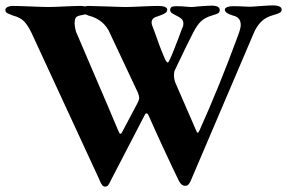

<svg xmlns="http://www.w3.org/2000/svg" viewBox="-20 -676 1066 713"><path d="M1026 -640Q1026 -633 1020 -629.5Q1014 -626 1006.5 -623.5Q999 -621 995 -620Q966 -612 949 -594.5Q932 -577 921 -550L688 -4Q684 5 679.5 9.5Q675 14 668 14Q653 14 644 -5L619 -57Q608 -80 582.5 -135Q557 -190 531 -249Q528 -255 524 -255Q520 -255 517 -248L392 -7Q386 6 382 11.5Q378 17 370 17Q364 17 360 12Q356 7 353 0.5Q350 -6 349 -9L97 -554Q84 -581 70 -596Q56 -611 29 -618Q13 -624 6.5 -627.5Q0 -631 0 -640Q0 -646 8 -650Q16 -654 26 -654Q46 -654 94 -652Q140 -650 159 -650Q179 -650 219 -652Q261 -654 281 -654Q288 -654 296 -652Q302 -654 306 -654Q326 -654 378 -652Q428 -650 448 -650Q466 -650 506 -652Q548 -654 568 -654Q583 -654 592 -650.5Q601 -647 601 -640Q601 -633 595 -628.5Q589 -624 579.5 -620.5Q570 -617 565 -615Q543 -610 543 -592Q543 -587 546 -579L554 -558Q573 -502 593 -456Q599 -444 603 -444Q606 -444 611 -456Q617 -468 627 -494Q637 -520 643 -535Q644 -538 656 -570Q661 -578 661 -589Q661 -600 653.5 -606.5Q646 -613 633 -619Q623 -624 617.5 -628Q612 -632 612 -639Q612 -646 616.5 -649.5Q621 -653 635 -653Q655 -653 668.5 -651.5Q682 -650 693 -650Q700 -650 714 -652Q753 -655 766 -655Q796 -655 796 -639Q796 -630 789.5 -626.5Q783 -623 769 -619Q741 -611 726.5 -597Q712 -583 698 -556Q680 -522 630 -417Q626 -409 626 -397Q626 -382 632 -367L709 -190Q712 -183 714 -183Q717 -183 721 -192Q796 -359 862 -539Q874 -570 874 -583Q874 -612 846 -618Q815 -627 815 -640Q815 -646 823.5 -649.5Q832 -653 844 -653Q869 -653 883 -652Q897 -651 906 -651Q917 -651 939 -653Q981 -656 992 -656Q1026 -656 1026 -640ZM497 -313Q497 -319 492 -332L389 -551Q379 -576 358.5 -593.5Q338 -611 309 -618Q298 -622 297 -623Q294 -622 289.5 -621Q285 -620 279 -619Q264 -616 260.5 -609Q257 -602 257 -588Q257 -579 262 -559L333 -393Q387 -268 419 -191Q424 -179 427 -179Q431 -179 436 -190L491 -294Q497 -306 497 -313Z"/></svg>

Font: EB Garamond
Style: Bold
Weight: 700
Designer: Georg Duffner and Octavio Pardo
Foundry: Georg Duffner
Version: Version 1.000; ttfautohint (v1.6)